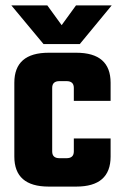

<svg xmlns="http://www.w3.org/2000/svg" viewBox="-20 -690 453 710"><path d="M160 -495H262Q389 -495 389 -384V-317H253V-365Q253 -390 226 -390H200Q173 -390 173 -365V-130Q173 -105 200 -105H226Q253 -105 253 -130V-178H389V-111Q389 0 262 0H160Q33 0 33 -111V-384Q33 -495 160 -495ZM275 -527H141L22 -670H155L208 -597L261 -670H393Z"/></svg>

Font: Teko Semibold
Style: Regular
Weight: 600
Designer: Manushi Parikh, Jonny Pinhorn
Foundry: Indian Type Foundry
Version: Version 1.105;PS 1.0;hotconv 1.0.78;makeotf.lib2.5.61930; tt